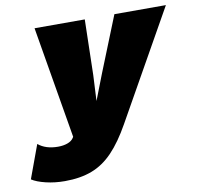

<svg xmlns="http://www.w3.org/2000/svg" viewBox="-167 -583 908 881"><g transform="rotate(-10 287.5 -142.5)"><path d="M66 215Q19 215 -22.5 205Q-64 195 -87 180L-30 25Q5 54 62 54Q87 54 106.5 47Q126 40 135 26L138 21L50 -500H284L278 -242L272 -122L319 -243L422 -500H662L378 4Q335 81 290.5 127.5Q246 174 192 194.5Q138 215 66 215Z"/></g></svg>

Font: Work Sans Black
Style: Italic
Weight: 900
Italic angle: -13°
Designer: Wei Huang
Foundry: Wei Huang
Version: Version 2.009; ttfautohint (v1.8.3)